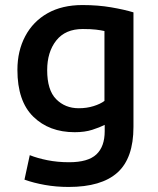

<svg xmlns="http://www.w3.org/2000/svg" viewBox="-20 -553 625 761"><path d="M252 188Q203 188 158 180Q113 172 77 159L98 62Q128 74 168 82Q208 90 254 90Q329 90 362 59Q395 28 395 -33V-58Q375 -48 345.5 -38.5Q316 -29 276 -29Q175 -29 112 -90.5Q49 -152 49 -276Q49 -351 80 -409.5Q111 -468 168.5 -500.5Q226 -533 307 -533Q368 -533 420.5 -524Q473 -515 509 -504V-50Q509 74 445.5 131Q382 188 252 188ZM292 -124Q324 -124 351 -132.5Q378 -141 394 -153V-430Q381 -433 361 -435.5Q341 -438 308 -438Q239 -438 203 -392.5Q167 -347 167 -275Q167 -196 202.5 -160Q238 -124 292 -124Z"/></svg>

Font: Ubuntu Sans SemiBold
Style: Regular
Weight: 600
Designer: Dalton Maag Ltd
Foundry: Dalton Maag Ltd
Version: Version 1.006; ttfautohint (v1.8.4.7-5d5b)